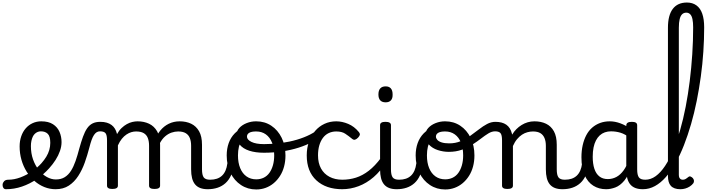

<svg xmlns="http://www.w3.org/2000/svg" viewBox="-107 -1477 5580 1516"><path d="M-60 17Q-74 17 -81 5.5Q-88 -6 -86.5 -20.5Q-85 -35 -74 -46.5Q-63 -58 -41 -58Q5 -58 53.5 -76Q102 -94 146 -124Q190 -154 221 -189Q243 -214 258.5 -239.5Q274 -265 282 -292.5Q290 -320 290 -349Q290 -401 270 -420.5Q250 -440 216 -440Q202 -440 195.5 -452Q189 -464 189.5 -479.5Q190 -495 197.5 -507Q205 -519 219 -519Q276 -519 311.5 -496Q347 -473 363 -435.5Q379 -398 379 -355Q379 -321 366.5 -285Q354 -249 332 -214.5Q310 -180 281 -148Q238 -100 183 -62.5Q128 -25 66.5 -4Q5 17 -60 17Z M332 17Q286 17 243.5 0Q201 -17 165.5 -48Q130 -79 103.5 -121.5Q77 -164 62.5 -214.5Q48 -265 48 -321Q48 -364 60.5 -400.5Q73 -437 96 -463.5Q119 -490 150.5 -504.5Q182 -519 219 -519Q233 -519 239.5 -507Q246 -495 245.5 -479.5Q245 -464 237 -452Q229 -440 215 -440Q202 -440 190 -435Q178 -430 168 -420.5Q158 -411 151.5 -397Q145 -383 141 -364.5Q137 -346 137 -323Q137 -266 154 -218Q171 -170 199.5 -134.5Q228 -99 263 -79.5Q298 -60 334 -60Q375 -60 404 -78Q433 -96 453.5 -128.5Q474 -161 489.5 -205.5Q505 -250 519 -304Q534 -358 548.5 -398Q563 -438 581 -464Q599 -490 624 -502.5Q649 -515 685 -515Q699 -515 705.5 -503.5Q712 -492 711.5 -477.5Q711 -463 703.5 -451.5Q696 -440 682 -440Q668 -440 656.5 -433Q645 -426 635 -411Q625 -396 616 -371Q607 -346 598 -310Q583 -252 562.5 -194Q542 -136 511 -88Q480 -40 436.5 -11.5Q393 17 332 17Z M780 15Q759 15 748.5 8.5Q738 2 738 -11V-369Q738 -411 726 -425.5Q714 -440 683 -440Q667 -440 658.5 -451.5Q650 -463 650 -477.5Q650 -492 658.5 -503.5Q667 -515 685 -515Q714 -515 736 -508.5Q758 -502 774 -490Q790 -478 800.5 -460.5Q811 -443 816 -422L817 -418Q833 -447 853 -466Q873 -485 894.5 -497Q916 -509 938 -514Q960 -519 979 -519Q1030 -519 1070 -500Q1110 -481 1133.5 -440.5Q1157 -400 1157 -334V-11Q1157 2 1146 8.5Q1135 15 1113 15Q1091 15 1080.5 8.5Q1070 2 1070 -11V-326Q1070 -362 1060 -387.5Q1050 -413 1027.5 -426Q1005 -439 967 -439Q949 -439 930 -433.5Q911 -428 891.5 -415Q872 -402 855 -381Q838 -360 824 -329V-11Q824 2 813 8.5Q802 15 780 15ZM1533 17Q1499 17 1474 7.5Q1449 -2 1433 -21.5Q1417 -41 1409.5 -70.5Q1402 -100 1402 -140V-326Q1402 -361 1392 -386.5Q1382 -412 1359.5 -425.5Q1337 -439 1300 -439Q1274 -439 1247.5 -430Q1221 -421 1197 -400.5Q1173 -380 1154.5 -345Q1136 -310 1125 -259H1099Q1099 -316 1114.5 -363.5Q1130 -411 1158.5 -446Q1187 -481 1226 -500Q1265 -519 1312 -519Q1363 -519 1402.5 -500Q1442 -481 1465 -440.5Q1488 -400 1488 -334V-140Q1488 -95 1501.5 -76.5Q1515 -58 1552 -58Q1566 -58 1572.5 -46.5Q1579 -35 1577.5 -20.5Q1576 -6 1565 5.5Q1554 17 1533 17Z M1533 17Q1519 17 1512.5 5.5Q1506 -6 1507.5 -20.5Q1509 -35 1520 -46.5Q1531 -58 1552 -58Q1582 -58 1605.5 -66Q1629 -74 1646 -90Q1663 -106 1673.5 -130Q1684 -154 1688 -186Q1690 -201 1703 -205.5Q1716 -210 1728.5 -205.5Q1741 -201 1739 -186Q1735 -133 1718 -94.5Q1701 -56 1674 -31.5Q1647 -7 1611.5 5Q1576 17 1533 17Z M1916 19Q1849 19 1796 -16Q1743 -51 1713 -111.5Q1683 -172 1683 -250Q1683 -303 1699 -347.5Q1715 -392 1747 -424.5Q1779 -457 1828 -475.5Q1877 -494 1943 -494Q1956 -494 1959.5 -483Q1963 -472 1958.5 -461Q1954 -450 1941 -450Q1910 -450 1883.5 -441Q1857 -432 1836.5 -415Q1816 -398 1801.5 -374Q1787 -350 1779.5 -318.5Q1772 -287 1772 -250Q1772 -192 1789.5 -149.5Q1807 -107 1839.5 -84Q1872 -61 1916 -61Q1949 -61 1975.5 -74Q2002 -87 2020 -112Q2038 -137 2048 -172Q2058 -207 2058 -250Q2058 -308 2041 -350.5Q2024 -393 1992 -416Q1960 -439 1916 -439Q1897 -439 1888 -451Q1879 -463 1879 -479Q1879 -495 1888 -507Q1897 -519 1916 -519Q1983 -519 2035 -484.5Q2087 -450 2117 -389Q2147 -328 2147 -250Q2147 -203 2136 -162Q2125 -121 2104 -88Q2083 -55 2054.5 -31Q2026 -7 1991 6Q1956 19 1916 19Z M1977 -271Q1910 -271 1861 -287Q1812 -303 1786 -334.5Q1760 -366 1760 -410Q1760 -442 1782.5 -466.5Q1805 -491 1840.5 -505Q1876 -519 1914 -519Q1933 -519 1942.5 -507Q1952 -495 1952 -479Q1952 -463 1942.5 -451Q1933 -439 1914 -439Q1879 -439 1861 -428.5Q1843 -418 1843 -398Q1843 -374 1878.5 -356.5Q1914 -339 1978 -339Q2049 -339 2114.5 -348Q2180 -357 2237.5 -374Q2295 -391 2341 -414.5Q2387 -438 2419 -466Q2429 -475 2443 -469Q2457 -463 2462 -449Q2467 -435 2449 -419Q2414 -386 2363.5 -358.5Q2313 -331 2252 -311.5Q2191 -292 2121 -281.5Q2051 -271 1977 -271Z M2596 17Q2467 17 2391 -53Q2315 -123 2315 -250Q2315 -309 2332.5 -358Q2350 -407 2381 -443Q2412 -479 2454.5 -499Q2497 -519 2548 -519Q2594 -519 2642 -499Q2690 -479 2726 -435Q2737 -421 2734 -411.5Q2731 -402 2720 -390Q2707 -377 2696 -374Q2685 -371 2673 -381Q2645 -404 2618.5 -421.5Q2592 -439 2548 -439Q2515 -439 2488 -426Q2461 -413 2442.5 -388Q2424 -363 2414 -328.5Q2404 -294 2404 -250Q2404 -190 2427.5 -147Q2451 -104 2494.5 -81Q2538 -58 2596 -58Q2610 -58 2617.5 -46.5Q2625 -35 2625 -20.5Q2625 -6 2618 5.5Q2611 17 2596 17Z M2594 17Q2575 17 2566 5.5Q2557 -6 2557 -20.5Q2557 -35 2566.5 -46.5Q2576 -58 2595 -58Q2652 -58 2704 -74.5Q2756 -91 2805 -129Q2854 -167 2901 -230Q2907 -237 2919 -232Q2931 -227 2939.5 -216.5Q2948 -206 2941 -196Q2898 -126 2843 -78.5Q2788 -31 2724.5 -7Q2661 17 2594 17Z M3025 17Q2991 17 2966 7.5Q2941 -2 2925 -21.5Q2909 -41 2901.5 -70.5Q2894 -100 2894 -140V-489Q2894 -502 2904.5 -508.5Q2915 -515 2936 -515Q2958 -515 2969 -508.5Q2980 -502 2980 -489V-140Q2980 -95 2993.5 -76.5Q3007 -58 3044 -58Q3058 -58 3065 -46.5Q3072 -35 3070.5 -20.5Q3069 -6 3058 5.5Q3047 17 3025 17ZM2938 -669Q2910 -669 2895.5 -684.5Q2881 -700 2881 -731Q2881 -763 2895.5 -779Q2910 -795 2938 -795Q2965 -795 2979 -779Q2993 -763 2993 -731Q2994 -700 2979.5 -684.5Q2965 -669 2938 -669Z M3025 17Q3011 17 3004.5 5.5Q2998 -6 2999.5 -20.5Q3001 -35 3012 -46.5Q3023 -58 3044 -58Q3074 -58 3097.5 -66Q3121 -74 3138 -90Q3155 -106 3165.5 -130Q3176 -154 3180 -186Q3182 -201 3195 -205.5Q3208 -210 3220.5 -205.5Q3233 -201 3231 -186Q3227 -133 3210 -94.5Q3193 -56 3166 -31.5Q3139 -7 3103.5 5Q3068 17 3025 17Z M3408 19Q3341 19 3288 -16Q3235 -51 3205 -111.5Q3175 -172 3175 -250Q3175 -303 3191 -347.5Q3207 -392 3239 -424.5Q3271 -457 3320 -475.5Q3369 -494 3435 -494Q3448 -494 3451.5 -483Q3455 -472 3450.5 -461Q3446 -450 3433 -450Q3402 -450 3375.5 -441Q3349 -432 3328.5 -415Q3308 -398 3293.5 -374Q3279 -350 3271.5 -318.5Q3264 -287 3264 -250Q3264 -192 3281.5 -149.5Q3299 -107 3331.5 -84Q3364 -61 3408 -61Q3441 -61 3467.5 -74Q3494 -87 3512 -112Q3530 -137 3540 -172Q3550 -207 3550 -250Q3550 -308 3533 -350.5Q3516 -393 3484 -416Q3452 -439 3408 -439Q3389 -439 3380 -451Q3371 -463 3371 -479Q3371 -495 3380 -507Q3389 -519 3408 -519Q3475 -519 3527 -484.5Q3579 -450 3609 -389Q3639 -328 3639 -250Q3639 -203 3628 -162Q3617 -121 3596 -88Q3575 -55 3546.5 -31Q3518 -7 3483 6Q3448 19 3408 19Z M3437 -278Q3392 -278 3349.5 -292Q3307 -306 3279.5 -335.5Q3252 -365 3252 -410Q3252 -442 3274.5 -466.5Q3297 -491 3332.5 -505Q3368 -519 3406 -519Q3425 -519 3434.5 -507Q3444 -495 3444 -479Q3444 -463 3434.5 -451Q3425 -439 3406 -439Q3372 -439 3353.5 -428.5Q3335 -418 3335 -398Q3335 -385 3346 -372.5Q3357 -360 3380.5 -352.5Q3404 -345 3440 -345Q3489 -345 3529.5 -362Q3570 -379 3606 -404.5Q3642 -430 3674.5 -455.5Q3707 -481 3739 -498Q3771 -515 3805 -515Q3824 -515 3833 -503.5Q3842 -492 3841 -477.5Q3840 -463 3830.5 -451.5Q3821 -440 3802 -440Q3776 -440 3749 -423.5Q3722 -407 3691 -383Q3660 -359 3622.5 -335Q3585 -311 3539 -294.5Q3493 -278 3437 -278Z M4334 17Q4300 17 4275 7.5Q4250 -2 4234 -21.5Q4218 -41 4210.5 -70.5Q4203 -100 4203 -140V-326Q4203 -361 4192.5 -386.5Q4182 -412 4160 -425.5Q4138 -439 4101 -439Q4080 -439 4057.5 -433Q4035 -427 4014.5 -413.5Q3994 -400 3975.5 -378Q3957 -356 3943 -324V-11Q3943 2 3932 8.5Q3921 15 3899 15Q3878 15 3867.5 8.5Q3857 2 3857 -11V-369Q3857 -411 3845 -425.5Q3833 -440 3802 -440Q3787 -440 3780 -451.5Q3773 -463 3773 -477.5Q3773 -492 3781 -503.5Q3789 -515 3804 -515Q3831 -515 3852.5 -509.5Q3874 -504 3890.5 -492.5Q3907 -481 3918 -463.5Q3929 -446 3935 -422L3937 -414Q3951 -438 3970 -457Q3989 -476 4011.5 -490Q4034 -504 4059.5 -511.5Q4085 -519 4113 -519Q4165 -519 4204.5 -500Q4244 -481 4266.5 -440.5Q4289 -400 4289 -334V-140Q4289 -95 4302.5 -76.5Q4316 -58 4353 -58Q4367 -58 4374 -46.5Q4381 -35 4379.5 -20.5Q4378 -6 4367 5.5Q4356 17 4334 17Z M4334 17Q4320 17 4313.5 5.5Q4307 -6 4308.5 -20.5Q4310 -35 4321 -46.5Q4332 -58 4353 -58Q4383 -58 4406.5 -66Q4430 -74 4447 -90Q4464 -106 4474.5 -130Q4485 -154 4489 -186Q4491 -201 4504 -205.5Q4517 -210 4529.5 -205.5Q4542 -201 4540 -186Q4536 -133 4519 -94.5Q4502 -56 4475 -31.5Q4448 -7 4412.5 5Q4377 17 4334 17Z M4679 17Q4622 17 4578 -10.5Q4534 -38 4509 -94Q4484 -150 4484 -235Q4484 -287 4494 -331Q4504 -375 4522.5 -410Q4541 -445 4568.5 -469Q4596 -493 4631 -506Q4666 -519 4708 -519Q4749 -519 4792 -503Q4835 -487 4869 -461V-386Q4829 -418 4792.5 -429Q4756 -440 4717 -440Q4691 -440 4668.5 -432Q4646 -424 4628.5 -408Q4611 -392 4598.5 -368Q4586 -344 4579.5 -312Q4573 -280 4573 -239Q4573 -184 4586 -144.5Q4599 -105 4625.5 -84Q4652 -63 4692 -63Q4728 -63 4759.5 -79.5Q4791 -96 4817.5 -132.5Q4844 -169 4863 -229L4879 -168Q4856 -91 4822.5 -51Q4789 -11 4751.5 3Q4714 17 4679 17ZM4969 17Q4935 17 4910 7.5Q4885 -2 4869 -21.5Q4853 -41 4845.5 -70.5Q4838 -100 4838 -140V-486Q4838 -501 4849 -508Q4860 -515 4882 -515Q4903 -515 4913.5 -508.5Q4924 -502 4924 -488V-140Q4924 -95 4937.5 -76.5Q4951 -58 4988 -58Q4997 -58 5001.5 -46.5Q5006 -35 5004.5 -20.5Q5003 -6 4994.5 5.5Q4986 17 4969 17Z M4969 17Q4950 17 4943.5 5.5Q4937 -6 4941 -20.5Q4945 -35 4957 -46.5Q4969 -58 4988 -58Q5031 -58 5070 -86Q5109 -114 5144 -166.5Q5179 -219 5208.5 -291Q5238 -363 5263 -449.5Q5288 -536 5307 -634Q5326 -732 5339 -836.5Q5352 -941 5359 -1048.5Q5366 -1156 5366 -1261Q5366 -1280 5379 -1289.5Q5392 -1299 5409.5 -1299Q5427 -1299 5440 -1289.5Q5453 -1280 5453 -1261Q5453 -1167 5446.5 -1069Q5440 -971 5426.5 -872.5Q5413 -774 5394 -679.5Q5375 -585 5349.5 -497Q5324 -409 5293.5 -331Q5263 -253 5227 -189Q5191 -125 5150.5 -79Q5110 -33 5064.5 -8Q5019 17 4969 17Z M5265 17Q5239 17 5220 10Q5201 3 5189.5 -10Q5178 -23 5172.5 -42.5Q5167 -62 5167 -86V-1258Q5167 -1356 5205 -1406.5Q5243 -1457 5317 -1457Q5361 -1457 5392 -1434.5Q5423 -1412 5438 -1368.5Q5453 -1325 5453 -1261Q5453 -1242 5440 -1233Q5427 -1224 5409.5 -1224Q5392 -1224 5379 -1233Q5366 -1242 5366 -1261Q5366 -1300 5360.5 -1326Q5355 -1352 5342.5 -1364.5Q5330 -1377 5312 -1377Q5292 -1377 5279 -1364.5Q5266 -1352 5259.5 -1325.5Q5253 -1299 5253 -1258V-96Q5253 -83 5257 -74.5Q5261 -66 5268 -62Q5275 -58 5284 -58Q5293 -58 5300.5 -61Q5308 -64 5315 -69.5Q5322 -75 5329 -80Q5337 -87 5347 -82.5Q5357 -78 5364 -70Q5372 -60 5372.5 -50Q5373 -40 5368 -31Q5357 -16 5340 -5Q5323 6 5304 11.5Q5285 17 5265 17Z"/></svg>

Font: Playwrite ID
Style: Regular
Weight: 400
Designer: Veronika Burian, José Scaglione
Foundry: TypeTogether
Version: Version 1.002